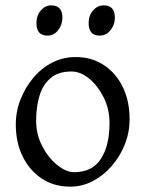

<svg xmlns="http://www.w3.org/2000/svg" viewBox="-20 -682 543 717"><path d="M242 15Q181 15 135.5 -15.5Q90 -46 64.5 -98Q39 -150 39 -217Q39 -266 56.5 -310.5Q74 -355 104.5 -391.5Q135 -428 175.5 -448.5Q216 -469 262 -469Q323 -469 368.5 -438.5Q414 -408 439 -356Q464 -304 464 -237Q464 -188 446.5 -143.5Q429 -99 398 -63Q367 -27 327 -6Q287 15 242 15ZM247 -415Q198 -415 169 -390.5Q140 -366 127.5 -324.5Q115 -283 115 -231Q115 -180 137.5 -136.5Q160 -93 193.5 -66Q227 -39 256 -39Q325 -39 357 -89Q389 -139 389 -223Q389 -274 367.5 -317.5Q346 -361 313.5 -388Q281 -415 247 -415ZM157 -549Q116 -549 116 -596Q116 -624 132.5 -643Q149 -662 171 -662Q213 -662 213 -616Q213 -589 197 -569Q181 -549 157 -549ZM352 -549Q311 -549 311 -596Q311 -624 327.5 -643Q344 -662 367 -662Q409 -662 409 -616Q409 -589 392.5 -569Q376 -549 352 -549Z"/></svg>

Font: ChillKai
Style: Regular
Weight: 400
Designer: ChillType
Foundry: 寒蝉字型
Version: Version 2.000